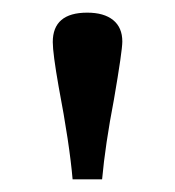

<svg xmlns="http://www.w3.org/2000/svg" viewBox="-20 -743 275 302"><path d="M94.2 -460.9Q89.4 -516.6 72.3 -606.4Q63 -659.2 63 -676.8Q63 -723.1 117.2 -723.1Q143.6 -723.1 158 -711.4Q172.4 -699.7 172.4 -677.7Q172.4 -663.1 159.2 -586.4Q145.5 -515.1 140.6 -460.9Z"/></svg>

Font: Elstob 18pt Medium
Style: Regular
Weight: 500
Designer: Peter S. Baker
Version: Version 1.015